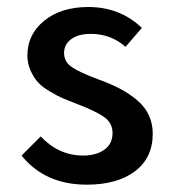

<svg xmlns="http://www.w3.org/2000/svg" viewBox="-20 -499 481 534"><path d="M40 -66.4 93.3 -119.6Q143.1 -66.4 211.4 -66.4Q247.1 -66.4 270 -82.5Q293 -98.6 293 -129.4Q293 -157.2 269.3 -173.8Q245.6 -190.4 193.8 -210Q169.9 -219.2 155.5 -225.3Q141.1 -231.4 119.9 -243.9Q98.6 -256.3 86.7 -269Q74.7 -281.7 65.4 -301.8Q56.2 -321.8 56.2 -345.2Q56.2 -403.3 103 -441.4Q149.9 -479.5 225.6 -479.5Q314 -479.5 374.5 -421.4L329.1 -368.7Q288.6 -404.8 232.4 -404.8Q197.8 -404.8 178 -390.1Q158.2 -375.5 158.2 -351.6Q158.2 -327.1 179.9 -312.3Q201.7 -297.4 253.4 -278.3Q289.6 -265.1 315.2 -251.5Q340.8 -237.8 362.1 -219.7Q383.3 -201.7 394 -178.5Q404.8 -155.3 404.8 -127Q404.8 -60.1 355.5 -22.7Q306.2 14.6 221.2 14.6Q105 14.6 40 -66.4Z"/></svg>

Font: Spartan MB SemBd
Style: Regular
Weight: 600
Designer: Matt Bailey, Mirko Velimirovic
Foundry: Matt Bailey
Version: Version 1.005